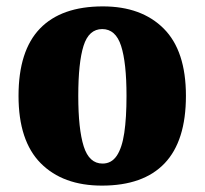

<svg xmlns="http://www.w3.org/2000/svg" viewBox="-20 -571 641 601"><path d="M299 10Q177 10 107.5 -60Q38 -130 38 -271Q38 -412 105 -481.5Q172 -551 302 -551Q423 -551 492.5 -481.5Q562 -412 562 -271Q562 -130 495.5 -60Q429 10 299 10ZM301 -59Q329 -59 345.5 -83.5Q362 -108 369 -155Q376 -202 376 -271Q376 -375 359 -427.5Q342 -480 300 -480Q258 -480 241.5 -427.5Q225 -375 225 -271Q225 -167 242 -113Q259 -59 301 -59Z"/></svg>

Font: Noto Serif Khmer SemiCondensed Black
Style: Regular
Weight: 900
Width: 4
Designer: Danh Hong and the Monotype Design Team
Foundry: Monotype Imaging Inc.
Version: Version 2.004